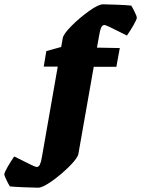

<svg xmlns="http://www.w3.org/2000/svg" viewBox="-94 -685 655 891"><path d="M366 -520 356 -464 462 -462 446 -375H341L270 28Q267 48 229 86Q191 124 147.5 155Q104 186 83 186Q62 186 15 184Q-32 182 -48 180Q-53 173 -63.5 151.5Q-74 130 -74 125Q-74 116 -59 90Q-44 64 -28 41L-8 51Q68 90 76 90Q86 90 91.5 78Q97 66 101 41L174 -376H109L121 -448L190 -467L197 -507Q200 -527 238 -565Q276 -603 319.5 -634Q363 -665 384 -665Q405 -665 452 -663Q499 -661 515 -659Q520 -652 530.5 -630.5Q541 -609 541 -604Q541 -595 526 -569Q511 -543 495 -520L475 -530Q399 -569 391 -569Q381 -569 375.5 -557Q370 -545 366 -520Z"/></svg>

Font: Grenze Black
Style: Regular
Weight: 900
Designer: Renata Polastri
Foundry: Omnibus-Type
Version: Version 1.002; ttfautohint (v1.8)